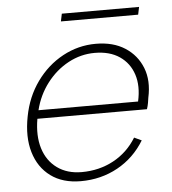

<svg xmlns="http://www.w3.org/2000/svg" viewBox="-48 -677 654 728"><g transform="rotate(-5 278.5 -312.5)"><path d="M231 7Q162 7 116.5 -26.5Q71 -60 53.5 -119Q36 -178 51 -255Q65 -329 106 -386Q147 -443 206 -475Q265 -507 332 -507Q398 -507 443 -478Q488 -449 507.5 -399.5Q527 -350 513 -286Q512 -278 510 -266.5Q508 -255 504 -243H87Q76 -179 91 -130.5Q106 -82 144 -54.5Q182 -27 237 -27Q304 -27 358.5 -56.5Q413 -86 446 -140L474 -127Q435 -63 371.5 -28Q308 7 231 7ZM473 -275Q486 -333 471.5 -377.5Q457 -422 419.5 -447.5Q382 -473 325 -473Q272 -473 224.5 -447.5Q177 -422 142.5 -377Q108 -332 94 -275ZM214 -632H508L502 -603H208Z"/></g></svg>

Font: Albert Sans ExtraLight
Style: Italic
Weight: 250
Italic angle: -11.25°
Designer: Andreas Rasmussen
Foundry: a.Foundry
Version: Version 1.025